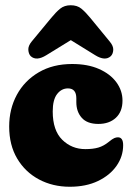

<svg xmlns="http://www.w3.org/2000/svg" viewBox="-20 -702 505 732"><path d="M447 -318.5Q447 -276.5 421.8 -253Q396.5 -229.5 355 -229.5Q312.5 -229.5 291.8 -252.8Q271 -276 271 -312.5V-327Q271 -365 239 -365Q214.5 -365 197.8 -343.5Q181 -322 181 -277Q181 -205 217.2 -169.2Q253.5 -133.5 305.5 -133.5Q335 -133.5 355.2 -139.5Q375.5 -145.5 394.5 -161Q408.5 -172.5 415.8 -175.5Q423 -178.5 429.5 -178.5Q449.5 -178.5 449.5 -148.5Q449.5 -106 424.5 -70Q399.5 -34 353.8 -12Q308 10 246 10Q181 10 128.5 -18Q76 -46 45.5 -97.5Q15 -149 15 -219.5Q15 -286.5 44.2 -340.5Q73.5 -394.5 127.5 -426.2Q181.5 -458 255 -458Q314.5 -458 357.5 -439Q400.5 -420 423.8 -388.2Q447 -356.5 447 -318.5ZM156.5 -491.5Q118.5 -468 97 -488Q89 -496.5 88 -511.8Q87 -527 101 -544L175 -633.5Q193 -655.5 209.2 -668.8Q225.5 -682 249.5 -682Q274.5 -682 290.5 -668.8Q306.5 -655.5 324.5 -633.5L398 -544Q412.5 -527 411.8 -511.8Q411 -496.5 402.5 -488Q381 -468 343 -491.5L250 -549Z"/></svg>

Font: Fraunces 144pt SuperSoft Black
Style: Regular
Weight: 900
Version: Version 1.000;[b76b70a41]